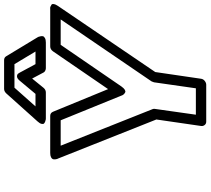

<svg xmlns="http://www.w3.org/2000/svg" viewBox="-64 -922 1012 923"><g transform="rotate(-90 441.5 -461.0)"><path d="M140.1 -688Q139.2 -689.5 138.2 -691.9Q137.2 -694.3 136.5 -700.9Q135.7 -707.5 137.5 -712.4Q139.2 -717.3 146.7 -721.2Q154.3 -725.1 167 -725.1H345.2Q359.4 -725.1 365.2 -711.9L474.1 -446.8L655.8 -711.9Q665.5 -725.1 679.2 -725.1H856.9Q856.9 -724.6 861.3 -725.3Q865.7 -726.1 870.8 -723.9Q876 -721.7 880.1 -718.8Q884.3 -715.8 883.1 -707.8Q881.8 -699.7 874 -688L556.2 -220.2L523.9 0Q522.5 10.7 513.4 17.8Q504.4 24.9 495.1 24.9H317.9Q307.1 24.9 301.3 17.1Q295.4 9.3 296.9 0L328.1 -214.8ZM202.1 -674.8 377.9 -232.9Q380.4 -226.1 378.9 -221.2L351.1 -24.9H478L506.8 -226.1Q508.3 -231.9 511.2 -237.8L809.1 -674.8H687L486.8 -382.8Q478.5 -371.1 471.2 -366.7Q463.9 -362.3 459 -364.5Q454.1 -366.7 450.2 -370.6Q446.3 -374.5 444.3 -378.9L442.9 -382.8L324.2 -674.8ZM318.8 -786.1 454.1 -937Q463.9 -946.8 475.1 -946.8H612.8Q626 -946.8 631.8 -937L723.1 -786.1Q724.1 -784.7 725.3 -782Q726.6 -779.3 728 -772.2Q729.5 -765.1 728.3 -760Q727.1 -754.9 719.5 -750.5Q711.9 -746.1 698.2 -746.1H574.2Q568.4 -746.1 562.3 -749.3Q556.2 -752.4 554.2 -756.8L524.9 -812L480 -756.8Q470.7 -746.1 458 -746.1H334Q332 -746.1 328.9 -746.3Q325.7 -746.6 318.8 -749Q312 -751.5 308.6 -755.1Q305.2 -758.8 307.1 -767.1Q309.1 -775.4 318.8 -786.1ZM391.1 -795.9H451.2L513.2 -870.1Q524.9 -884.8 535.2 -884.8Q545.4 -884.8 549.8 -877.4L554.2 -870.1L594.2 -795.9H654.8L594.2 -897H481Z"/></g></svg>

Font: Trueno Bold Outline
Style: Italic
Weight: 700
Width: 6
Designer: Julieta Ulanovsky
Foundry: Julieta Ulanovsky
Version: Version 3.001b | FøM Fix